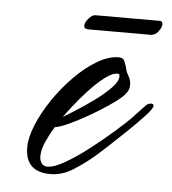

<svg xmlns="http://www.w3.org/2000/svg" viewBox="-38 -430 409 457"><g transform="rotate(5 166.5 -202.0)"><path d="M98 -9Q38 -9 38 -68Q38 -91 50.5 -121.5Q63 -152 84 -183Q105 -214 131 -240.5Q157 -267 184.5 -283.5Q212 -300 236 -300Q244 -300 247.5 -296.5Q251 -293 253 -285Q255 -281 256 -276Q257 -271 259 -266Q263 -259 266 -252Q269 -245 269 -237Q269 -227 264 -219.5Q259 -212 252 -206Q242 -197 222 -183.5Q202 -170 178.5 -156.5Q155 -143 133.5 -133Q112 -123 99 -121Q90 -107 80.5 -86.5Q71 -66 71 -49Q71 -40 75.5 -33Q80 -26 90 -26Q106 -26 132.5 -41.5Q159 -57 188 -79.5Q217 -102 241.5 -123.5Q266 -145 278 -157L310 -191Q316 -197 323 -197Q329 -197 329 -192Q329 -186 312 -167.5Q295 -149 271.5 -126.5Q248 -104 228 -85.5Q208 -67 202 -62Q181 -44 154 -26.5Q127 -9 98 -9ZM116 -147Q126 -153 146.5 -166Q167 -179 189 -195Q211 -211 226.5 -227Q242 -243 242 -255Q242 -258 241 -260Q240 -261 237 -261Q224 -261 206 -247Q188 -233 170 -213.5Q152 -194 137.5 -175.5Q123 -157 116 -147ZM159 -360Q148 -360 148 -368Q148 -376 156.5 -385.5Q165 -395 172 -395H326Q333 -395 333 -387Q333 -380 325.5 -370Q318 -360 307 -360Z"/></g></svg>

Font: Hurricane
Style: Regular
Weight: 400
Designer: Robert E. Leuschke
Foundry: Robert E. Leuschke
Version: Version 1.010; ttfautohint (v1.8.3)